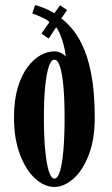

<svg xmlns="http://www.w3.org/2000/svg" viewBox="-20 -730 442 761"><path d="M195.5 11Q156 11 119.2 -22.5Q82.5 -56 59 -118Q35.5 -180 35.5 -264.5Q35.5 -332.5 50.2 -382Q65 -431.5 88.8 -463.5Q112.5 -495.5 140.5 -511Q168.5 -526.5 195.5 -526.5Q206.5 -526.5 215.8 -522.8Q225 -519 231.8 -514Q238.5 -509 241 -505.5Q238.5 -529 232.2 -552.2Q226 -575.5 218.2 -594Q210.5 -612.5 202.5 -622L173 -577L144.5 -597L176 -642.5Q168 -651 146.5 -661Q125 -671 108 -676.5L119 -710Q125.5 -709 138.5 -704.2Q151.5 -699.5 165.2 -693.5Q179 -687.5 187 -682.5L195.5 -677.5L218 -709L246 -690L223 -657Q250 -637 274 -605.5Q298 -574 316.5 -527.2Q335 -480.5 345.2 -415.5Q355.5 -350.5 355.5 -263.5Q355.5 -176.5 331.5 -115Q307.5 -53.5 270.5 -21.2Q233.5 11 195.5 11ZM195.5 -22Q209 -22 218 -52.2Q227 -82.5 231.5 -136.8Q236 -191 236 -263.5Q236 -334.5 231.5 -386Q227 -437.5 218 -465.5Q209 -493.5 195.5 -493.5Q182.5 -493.5 173.2 -465.5Q164 -437.5 159 -386Q154 -334.5 154 -263.5Q154 -191 159 -136.8Q164 -82.5 173.2 -52.2Q182.5 -22 195.5 -22Z"/></svg>

Font: Imbue 24pt
Style: Bold
Weight: 700
Designer: Tyler Finck
Foundry: Etcetera Type Company
Version: Version 1.102